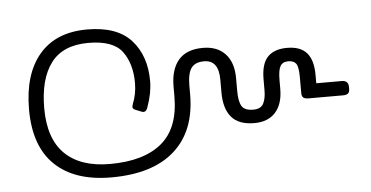

<svg xmlns="http://www.w3.org/2000/svg" viewBox="-42 -567 1267 655"><g transform="rotate(-5 592.0 -240.0)"><path d="M55 -240Q55 -361 112 -428Q169 -495 276 -495Q378 -495 426.5 -441.5Q475 -388 475 -301Q475 -260 458 -213Q452 -194 438 -199L418 -207Q407 -211 407 -218L409 -227Q423 -261 423 -299Q423 -365 392 -407Q361 -449 276 -449Q189 -449 148 -394.5Q107 -340 107 -240Q107 -135 160.5 -83Q214 -31 314 -31Q430 -31 491.5 -82Q553 -133 553 -242V-275Q553 -334 580.5 -366Q608 -398 664 -398Q713 -398 740.5 -368.5Q768 -339 768 -285V-242Q768 -205 778 -189Q788 -173 817 -173Q843 -173 852 -190Q861 -207 861 -236V-273Q861 -326 883.5 -349.5Q906 -373 950 -373Q996 -373 1017.5 -348Q1039 -323 1039 -273V-244H1126Q1149 -244 1149 -222V-215Q1149 -204 1143.5 -199.5Q1138 -195 1126 -195H1008Q996 -195 990.5 -199.5Q985 -204 985 -215V-270Q985 -305 977 -316Q969 -327 950 -327Q931 -327 923 -313.5Q915 -300 915 -265V-236Q915 -184 889.5 -155.5Q864 -127 817 -127Q764 -127 739 -156Q714 -185 714 -241V-285Q714 -352 664 -352Q633 -352 620 -333.5Q607 -315 607 -274V-244Q607 -119 532 -52Q457 15 315 15Q190 15 122.5 -49.5Q55 -114 55 -240Z"/></g></svg>

Font: Mitr ExtraLight
Style: Regular
Weight: 250
Designer: Thanarat Vachiruckul
Foundry: Cadson Demak Co.,Ltd.
Version: Version 1.000